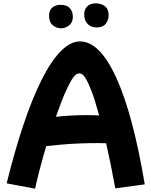

<svg xmlns="http://www.w3.org/2000/svg" viewBox="-20 -1063 908 1154"><path d="M191 71 20 39Q68 -155 120.5 -312Q173 -469 229 -581Q285 -693 343.5 -753.5Q402 -814 461 -814Q580 -814 680 -593.5Q780 -373 850 45L673 69Q661 3 647 -66.5Q633 -136 618 -202Q594 -203 566 -203Q517 -203 462.5 -201Q408 -199 355.5 -194.5Q303 -190 258 -185Q239 -121 221.5 -55.5Q204 10 191 71ZM375 -513Q353 -466 316 -361Q359 -366 407 -368.5Q455 -371 501 -371Q540 -371 576 -369Q562 -420 549.5 -460Q537 -500 527 -523Q506 -577 490 -599.5Q474 -622 457 -622Q439 -622 421 -598.5Q403 -575 375 -513ZM560 -898Q527 -898 506.5 -919.5Q486 -941 486 -975Q486 -1007 504.5 -1025Q523 -1043 557 -1043Q569 -1043 587 -1038Q605 -1033 619 -1017.5Q633 -1002 633 -969Q633 -945 616.5 -921.5Q600 -898 560 -898ZM275 -968Q275 -1003 295.5 -1018.5Q316 -1034 343 -1034Q383 -1034 400.5 -1013Q418 -992 418 -963Q418 -928 395.5 -910.5Q373 -893 346.5 -893Q320 -893 297.5 -911Q275 -929 275 -968Z"/></svg>

Font: Mochiy Pop One
Style: Regular
Weight: 400
Designer: FONTDASU
Foundry: FONTDASU / Google Inc. / Adobe
Version: Version 2.000